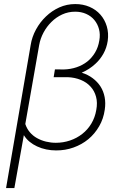

<svg xmlns="http://www.w3.org/2000/svg" viewBox="-20 -741 627 959"><path d="M356 -720.7Q313.5 -720.7 276.1 -703.9Q238.8 -687 209.5 -658.7Q180.2 -630.9 159.9 -593.8Q139.6 -556.6 133.3 -516.6L10.3 198.2H51.8L99.1 -65.9Q111.3 -46.4 128.2 -32.7Q145 -19 165 -9.8Q187 0.5 211.2 5.4Q235.4 10.3 259.8 10.3Q305.7 10.7 347.2 -4.2Q388.7 -19 421.4 -45.9Q453.6 -72.8 475.3 -110.4Q497.1 -147.9 503.4 -193.8Q508.3 -226.6 502.7 -255.9Q497.1 -285.2 481.9 -309.1Q466.8 -332.5 443.1 -350.3Q419.4 -368.2 388.2 -377.9Q407.2 -386.2 424.3 -397.2Q441.4 -408.2 456.1 -421.9Q480 -443.4 496.3 -472.4Q512.7 -501.5 518.1 -537.1Q523.4 -575.7 513.4 -609.4Q503.4 -643.1 481.4 -668Q459.5 -692.9 427.2 -706.8Q395 -720.7 356 -720.7ZM298.8 -394 254.4 -394.5 248 -355.5H318.8Q354 -354 383.3 -342Q412.6 -330.1 432.1 -308.6Q451.7 -287.6 459.7 -257.8Q467.8 -228 460.9 -191.9Q454.6 -154.3 436.3 -123.8Q418 -93.3 391.1 -72.3Q363.8 -50.8 329.8 -39.3Q295.9 -27.8 258.8 -27.8Q233.9 -27.8 209.7 -33.7Q185.5 -39.6 164.6 -51.3Q144.5 -62.5 129.4 -80.1Q114.3 -97.7 106.4 -121.6L175.8 -516.6Q181.6 -548.8 197.5 -578.6Q213.4 -608.4 236.8 -631.3Q260.3 -654.8 290.5 -668.7Q320.8 -682.6 355.5 -682.6Q385.7 -682.6 410.4 -671.6Q435.1 -660.6 451.2 -641.1Q467.8 -621.1 474.6 -595Q481.4 -568.8 476.1 -539.1Q470.7 -504.9 454.8 -478.5Q439 -452.1 416 -433.6Q392.1 -415 362.3 -405Q332.5 -395 298.8 -394Z"/></svg>

Font: Roboto Mono ExtraLight
Style: Italic
Weight: 250
Italic angle: -10°
Monospace: yes
Designer: Google
Version: Version 3.000